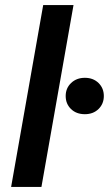

<svg xmlns="http://www.w3.org/2000/svg" viewBox="-20 -740 431 760"><path d="M24 0 151 -720H271L144 0ZM316 -288Q282 -288 261 -308.5Q240 -329 240 -360Q240 -391 261.5 -411.5Q283 -432 316 -432Q349 -432 370 -411.5Q391 -391 391 -360Q391 -329 370 -308.5Q349 -288 316 -288Z"/></svg>

Font: DM Sans 11pt SemiBold
Style: Italic
Weight: 600
Italic angle: -10°
Version: Version 4.004;gftools[0.9.30]